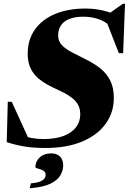

<svg xmlns="http://www.w3.org/2000/svg" viewBox="-20 -765 679 1012"><path d="M562 -626.5Q533.5 -653 497.2 -665Q461 -677 417.5 -677Q378.5 -677 348.8 -666.2Q319 -655.5 302.8 -633.5Q286.5 -611.5 286.5 -578Q286.5 -547.5 306.5 -526.8Q326.5 -506 360.2 -488.8Q394 -471.5 434.5 -451Q475.5 -431 508.5 -404.8Q541.5 -378.5 560.8 -341Q580 -303.5 580 -248.5Q580 -172.5 537.2 -113Q494.5 -53.5 413.8 -19.2Q333 15 219 15Q153 15 105 6.5Q57 -2 15.5 -16L21 -228.5H42L140 -13.5L84.5 -56.5Q115.5 -43.5 146.2 -37.8Q177 -32 208 -32Q273 -32 316.5 -49Q360 -66 381.5 -95.5Q403 -125 403 -162Q403 -191 392 -211.5Q381 -232 361.2 -247.8Q341.5 -263.5 315.5 -276.8Q289.5 -290 260 -303.5Q220.5 -322 190.5 -345Q160.5 -368 143.2 -400.8Q126 -433.5 126 -482Q126 -555.5 163.8 -609Q201.5 -662.5 270 -691.2Q338.5 -720 430.5 -720Q477.5 -720 523.5 -709.5Q569.5 -699 619.5 -673L544 -686L627.5 -745H639L629 -484.5H606.5L533.5 -671.5ZM166.5 116Q166.5 85.5 189.5 64.5Q212.5 43.5 250 43.5Q279.5 43.5 296.2 60Q313 76.5 313 107.5Q313 132 299 157.8Q285 183.5 247 202.5Q209 221.5 136.5 227.5L143 201.5Q171.5 199 188.5 192.8Q205.5 186.5 213 177.5Q220.5 168.5 220.5 156.5Q220.5 140.5 207 133.5Q193.5 126.5 180 123.5Q166.5 120.5 166.5 116Z"/></svg>

Font: Newsreader 60pt ExtraBold
Style: Italic
Weight: 800
Italic angle: -17°
Designer: Hugues Gentile
Foundry: Production Type
Version: Version 1.003